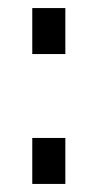

<svg xmlns="http://www.w3.org/2000/svg" viewBox="-20 -456 217 476"><path d="M60 -322V-436H142V-322ZM60 0V-114H142V0Z"/></svg>

Font: TypoPRO Titillium Text
Style: 400 wt
Weight: 400
Designer: Accademia di Belle Arti di Urbino and others
Foundry: Accademia di Belle Arti di Urbino and others.
Version: Version 25.000